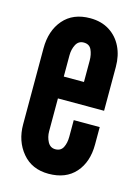

<svg xmlns="http://www.w3.org/2000/svg" viewBox="-92 -609 485 671"><g transform="rotate(15 150.5 -273.5)"><path d="M150 8Q89.5 8 54.8 -33.8Q20 -75.5 20 -136V-411Q20 -475 54.5 -515Q89 -555 151 -555Q191.5 -555 220.8 -536.5Q250 -518 265.5 -486.2Q281 -454.5 281 -414V-255H114V-136Q114 -115.5 123.2 -98.2Q132.5 -81 151 -81Q170.5 -81 178.8 -97Q187 -113 187 -136V-196H281V-133Q281 -69.5 246.8 -30.8Q212.5 8 150 8ZM114 -334H187V-411Q187 -433.5 179.2 -450.2Q171.5 -467 151 -467Q132 -467 123 -449.8Q114 -432.5 114 -411Z"/></g></svg>

Font: League Gothic
Style: Regular
Weight: 400
Designer: The League of Moveable Type
Version: Version 2.001